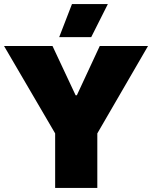

<svg xmlns="http://www.w3.org/2000/svg" viewBox="-29 -927 750 947"><path d="M503 -907H326L263 -744H421ZM243 0H451V-269L701 -700H463L350 -457H344L230 -700H-9L243 -269Z"/></svg>

Font: Fixel Display Black
Style: Regular
Weight: 900
Designer: AlfaBravo + MacPaw
Foundry: Kyrylo Tkachov, Marchela Mozhyna, Serhii Makarenko, Maria Weinstein, Zakhar Kryvoshyya
Version: Version 1.211